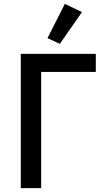

<svg xmlns="http://www.w3.org/2000/svg" viewBox="-20 -978 544 998"><path d="M291 -750 227 -780 317 -958 406 -915ZM88 0V-698H478V-604H194V0Z"/></svg>

Font: Anuphan Medium
Style: Regular
Weight: 500
Designer: Mike Abbink, Paul van der Laan, Pieter van Rosmalen, Mint Tantisuwanna
Foundry: Bold Monday; Cadson Demak
Version: Version 3.002;hotconv 1.0.109;makeotfexe 2.5.65596